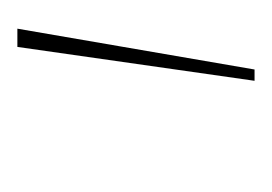

<svg xmlns="http://www.w3.org/2000/svg" viewBox="-66 -674 313 221"><g transform="rotate(-90 90.5 -563.5)"><path d="M108 -427 147 -700H168L121 -427Z"/></g></svg>

Font: Georama ExtraExtended Thin
Style: Italic
Weight: 100
Width: 8
Italic angle: -9°
Designer: Jean-Baptiste Levee
Foundry: Production Type
Version: Version 1.000